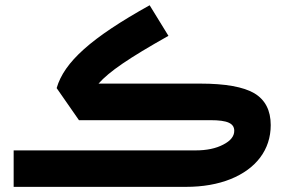

<svg xmlns="http://www.w3.org/2000/svg" viewBox="-20 -728 1123 748"><path d="M563 -707.5C335 -580.6 230 -486.3 200.7 -384.8L287.6 -259.8H800.3C866.2 -259.8 892.6 -247.6 892.6 -218.3C892.6 -197.3 878.4 -179.2 849.6 -164.6C820.8 -149.4 784.7 -142.1 742.2 -142.1H33.2V0H703.6C770.5 0 828.6 -10.3 878.4 -30.3C977.5 -70.3 1034.7 -144.5 1034.7 -240.7C1034.7 -297.9 1013.2 -339.4 970.7 -364.7C928.2 -389.6 857.9 -402.3 759.8 -402.3H363.8C406.2 -449.7 479.5 -500 636.2 -588.4Z"/></svg>

Font: Estedad Bold
Style: Regular
Weight: 700
Designer: Amin Abedi
Version: Version 7.3